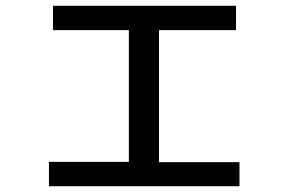

<svg xmlns="http://www.w3.org/2000/svg" viewBox="-20 -643 1040 663"><path d="M149 0V-84H425V-539H163V-623H795V-539H529V-83H807V0Z"/></svg>

Font: Inconsolata UltraExpanded Medium
Style: Regular
Weight: 500
Width: 9
Monospace: yes
Designer: Raph Levien, Cyreal, Brenton Simpson
Foundry: Raph Levien, Cyreal, Google
Version: Version 3.001; ttfautohint (v1.8.2.53-6de2)